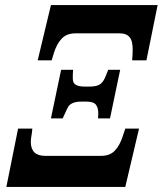

<svg xmlns="http://www.w3.org/2000/svg" viewBox="-20 -734 639 754"><path d="M180 -714H599L555 -497H499Q501 -521 501 -540Q501 -552 500 -557Q496 -603 451 -603H276Q242 -603 222.5 -582.5Q203 -562 192 -527L183 -497H128ZM220 -460H267L266 -442Q265 -423 267.5 -414Q270 -405 280.5 -399.5Q291 -394 314 -394H332Q362 -394 375 -404.5Q388 -415 397 -440L405 -460H452L412 -269H365L366 -288Q366 -311 356.5 -323Q347 -335 319 -335H301Q278 -335 266 -329.5Q254 -324 249 -316.5Q244 -309 235 -288L226 -269H180ZM51 -229H107Q105 -207 103 -198Q101 -184 101 -177Q101 -122 157 -122H378Q412 -122 431.5 -143Q451 -164 462 -199L472 -229H526L472 0H5Z"/></svg>

Font: Noto Serif CondExtraBold
Style: Italic
Weight: 800
Width: 3
Italic angle: -12°
Designer: Monotype Design Team
Foundry: Monotype Imaging Inc.
Version: Version 1.001